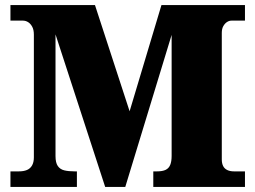

<svg xmlns="http://www.w3.org/2000/svg" viewBox="-20 -734 1002 754"><path d="M21 0V-61H54Q73 -61 86 -66.5Q99 -72 106 -84.5Q113 -97 113 -116V-598Q113 -617 106.5 -629Q100 -641 90.5 -647Q81 -653 70 -653H21V-714H353L489 -297L614 -714H942V-653H889Q880 -653 871.5 -647.5Q863 -642 857 -631.5Q851 -621 851 -605V-108Q851 -93 856 -82.5Q861 -72 872 -66.5Q883 -61 899 -61H942V0H582V-61H597Q618 -61 630.5 -67Q643 -73 648.5 -86.5Q654 -100 654 -122V-597L472 0H393L198 -599V-121Q198 -95 207 -82Q216 -69 232.5 -65Q249 -61 273 -61H282V0Z"/></svg>

Font: Noto Serif Khmer Black
Style: Regular
Weight: 900
Version: Version 2.003